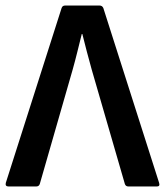

<svg xmlns="http://www.w3.org/2000/svg" viewBox="-21 -675 597 695"><path d="M10 0Q-3 0 0 -13L202 -646Q205 -655 215 -655H339Q349 -655 353 -646L555 -13Q559 0 547 0H444Q434 0 431 -9L311 -423Q302 -455 293.5 -487.5Q285 -520 277 -552H275Q267 -520 259 -487.5Q251 -455 242 -423L123 -9Q120 0 110 0Z"/></svg>

Font: Sofia Sans Semi Condensed
Style: Bold
Weight: 700
Designer: Botio Nikoltchev, Ani Petrova
Foundry: lettersoup
Version: Version 4.100; ttfautohint (v1.8.4.7-5d5b)